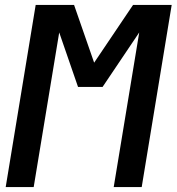

<svg xmlns="http://www.w3.org/2000/svg" viewBox="-20 -755 713 775"><path d="M3 0 124 -735H279L360 -502L517 -735H673L552 0H439L542 -624L394 -404H295L219 -624L116 0Z"/></svg>

Font: Iosevka Custom
Style: Bold Italic
Weight: 700
Italic angle: -9°
Designer: Belleve Invis
Foundry: Belleve Invis
Version: Version 30.3.1; ttfautohint (v1.8.3)